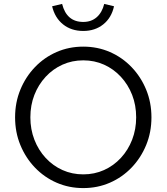

<svg xmlns="http://www.w3.org/2000/svg" viewBox="-20 -949 850 980"><path d="M405 11Q332 11 269 -16.5Q206 -44 158.5 -93.5Q111 -143 84 -208.5Q57 -274 57 -350Q57 -426 84 -491.5Q111 -557 158.5 -606.5Q206 -656 269 -683.5Q332 -711 405 -711Q478 -711 541 -683.5Q604 -656 651.5 -606.5Q699 -557 726 -491.5Q753 -426 753 -350Q753 -274 726 -208.5Q699 -143 651.5 -93.5Q604 -44 541 -16.5Q478 11 405 11ZM405 -59Q462 -59 511 -81Q560 -103 597 -143Q634 -183 654.5 -236Q675 -289 675 -350Q675 -412 654.5 -464.5Q634 -517 597 -557Q560 -597 511 -619Q462 -641 405 -641Q348 -641 299 -619Q250 -597 213 -557Q176 -517 155.5 -464.5Q135 -412 135 -350Q135 -289 155.5 -236Q176 -183 213 -143Q250 -103 299 -81Q348 -59 405 -59ZM405 -791Q344 -791 302 -824.5Q260 -858 246 -917L297 -929Q320 -837 405 -837Q446 -837 473.5 -861Q501 -885 512 -929L562 -917Q549 -858 507 -824.5Q465 -791 405 -791Z"/></svg>

Font: Red Hat Text
Style: Regular
Weight: 400
Designer: Pentagram, MCKL
Foundry: MCKL
Version: Version 1.030